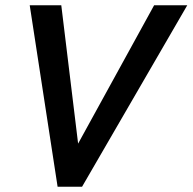

<svg xmlns="http://www.w3.org/2000/svg" viewBox="-20 -710 732 730"><path d="M93 -690H213L277 -164L566 -690H692L292 0H199Z"/></svg>

Font: Radio Canada Medium
Style: Italic
Weight: 500
Italic angle: -12°
Designer: Charles Daoud, Etienne Aubert Bonn, Alexandre Saumier Demers, Jacques Le Bailly
Foundry: Radio-Canada
Version: Version 2.104; ttfautohint (v1.8.4.7-5d5b);gftools[0.9.28.de